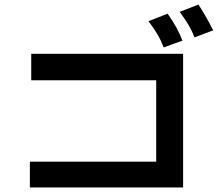

<svg xmlns="http://www.w3.org/2000/svg" viewBox="-20 -810 960 842"><path d="M833 -646Q823 -673 808 -698.5Q793 -724 768 -758L850 -790Q878 -749 915 -677ZM698 -602Q685 -635 669.5 -661Q654 -687 631 -717L715 -750Q758 -690 780 -632ZM783 -574V12H111V-101H665V-458H117V-574Z"/></svg>

Font: LINE Seed Sans KR Bold
Style: Regular
Weight: 700
Designer: LINE BX Design & Sandoll Inc & Dalton Maag Ltd
Foundry: Sandoll Inc.
Version: Version 1.000